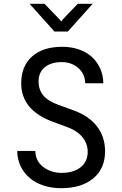

<svg xmlns="http://www.w3.org/2000/svg" viewBox="-20 -975 640 1005"><path d="M300 10Q251 10 209 -3.5Q167 -17 136.5 -42.5Q106 -68 88.5 -104Q71 -140 70 -185H165Q165 -159 175.5 -138Q186 -117 205 -102Q224 -87 249 -78.5Q274 -70 302 -70Q365 -70 402 -99.5Q439 -129 439 -180Q439 -223 412 -256.5Q385 -290 334 -309L258 -337Q91 -398 91 -539Q91 -629 148 -679.5Q205 -730 305 -730Q352 -730 391 -717Q430 -704 458.5 -679Q487 -654 503.5 -618.5Q520 -583 521 -539H426Q426 -564 416 -584.5Q406 -605 389.5 -619.5Q373 -634 351 -642Q329 -650 304 -650Q247 -650 214.5 -623Q182 -596 182 -550Q182 -505 206.5 -475.5Q231 -446 286 -426L366 -397Q446 -368 488 -313Q530 -258 530 -183Q530 -93 468.5 -41.5Q407 10 300 10ZM135 -955H213L269 -897Q278 -888 283.5 -882Q289 -876 293 -872Q297 -867 299 -864H302Q304 -867 308 -872Q312 -876 317.5 -882.5Q323 -889 332 -898L387 -955H465L335 -810H265Z"/></svg>

Font: JetBrainsMono NF
Style: Regular
Weight: 400
Monospace: yes
Designer: Philipp Nurullin, Konstantin Bulenkov
Foundry: JetBrains
Version: Version 1.0.2; ttfautohint (v1.8.3)